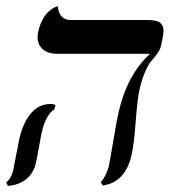

<svg xmlns="http://www.w3.org/2000/svg" viewBox="-41 -580 542 613"><path d="M404.8 -295.9Q397.5 -263.2 392.1 -190.4Q386.7 -117.7 378.9 -85Q359.4 2 287.1 12.2L280.8 2Q298.8 -19 306.2 -48.8Q310.1 -66.9 321.3 -133.5Q332.5 -200.2 337.9 -223.1Q365.2 -341.3 438 -408.2H143.1Q112.3 -408.2 95.7 -422.6Q79.1 -437 79.1 -460.9Q79.1 -473.1 81.1 -479Q85.9 -500 94.2 -515.9Q102.5 -531.7 110.8 -539.8Q119.1 -547.9 126.7 -552.7Q134.3 -557.6 139.2 -558.6L144 -560.1Q144 -542 154.5 -529.1Q165 -516.1 183.1 -516.1H429.2Q458 -516.1 469.5 -507.8Q481 -499.5 481 -481.9Q481 -471.2 478 -458L473.1 -434.1Q470.2 -421.4 461.7 -409.4Q453.1 -397.5 444.1 -387.7Q435.1 -377.9 423.8 -354Q412.6 -330.1 404.8 -295.9ZM92.8 -159.2Q90.3 -149.4 83 -108.4Q75.7 -67.4 73.2 -58.1Q66.4 -27.8 43 -8.3Q19.5 11.2 -16.1 13.2L-21 2Q-3.4 -11.7 2 -41Q3.9 -51.3 11.7 -90.8Q19.5 -130.4 21 -138.2Q33.2 -189.9 58.6 -219Q84 -248 120.1 -248Q130.9 -248 136.2 -244.1L132.8 -231Q119.6 -223.6 108.9 -203.9Q98.1 -184.1 92.8 -159.2Z"/></svg>

Font: Common Serif News
Style: Italic
Weight: 450
Italic angle: -12°
Designer: Philipp H. Poll, Khaled Hosny
Foundry: Stefan Peev, Context Ltd.
Version: Version 1.026